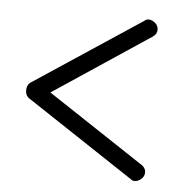

<svg xmlns="http://www.w3.org/2000/svg" viewBox="-39 -522 474 489"><g transform="rotate(5 198.0 -277.5)"><path d="M27 -277Q27 -293 40 -300L312 -480Q316 -484 322 -484Q331 -484 339 -477Q347 -470 347 -460Q347 -449 337 -442L89 -277L337 -113Q347 -106 347 -95Q347 -85 339 -78Q331 -71 322 -71Q316 -71 312 -75L40 -255Q27 -262 27 -277Z"/></g></svg>

Font: Terminal Dosis
Style: Light
Weight: 300
Designer: EdgarTolentino, PabloImpallari, IginoMarini
Foundry: EdgarTolentino, PabloImpallari, IginoMarini
Version: Version 1.006